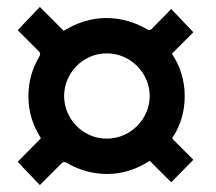

<svg xmlns="http://www.w3.org/2000/svg" viewBox="-20 -650 623 554"><path d="M290 -148C334 -148 375 -162 412 -186L474 -124L538 -189L479 -248C477 -250 477 -253 479 -255C502 -289 513 -331 513 -373C513 -418 500 -459 476 -495L538 -557L474 -624L417 -566C414 -563 410 -563 405 -565C370 -586 329 -598 286 -598C244 -598 200 -584 164 -561L95 -630L31 -563L92 -502C97 -498 97 -494 93 -486C73 -452 62 -415 62 -372C62 -325 75 -289 98 -251L31 -183L95 -116L157 -178C161 -183 166 -184 173 -180C208 -159 248 -148 290 -148ZM288 -250C218 -250 165 -308 165 -373C165 -438 218 -496 288 -496C358 -496 412 -438 412 -373C412 -308 358 -250 288 -250Z"/></svg>

Font: Cheyenne Sans
Style: Bold
Weight: 700
Designer: The Public Sans project authors (U.S. Web Design System), Libre Franklin designed by Pablo Impallari and Rodrigo Fuenzal
Foundry: The Cheyenne Sans Project Authors
Version: Version 2.007